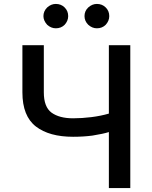

<svg xmlns="http://www.w3.org/2000/svg" viewBox="-20 -957 771 977"><path d="M242 -384Q282 -355 352 -355Q397 -355 445 -361Q493 -367 534 -379V-727H643V0H534V-285Q506 -276 450 -267Q404 -261 352 -261Q231 -261 163 -313Q94 -366 94 -487V-727H203V-487Q203 -413 242 -384ZM220 -831Q201 -852 201 -875Q201 -900 220 -919Q240 -937 264 -937Q291 -937 309 -919Q327 -901 327 -875Q327 -851 309 -831Q291 -813 264 -813Q240 -813 220 -831ZM429 -831Q410 -850 410 -875Q410 -901 429 -919Q449 -937 473 -937Q500 -937 518 -919Q536 -901 536 -875Q536 -851 518 -831Q500 -813 473 -813Q449 -813 429 -831Z"/></svg>

Font: Sinter Medium
Style: Regular
Weight: 500
Foundry: Adobe & rsms
Version: Version 1.000